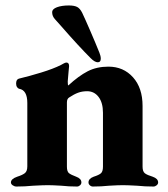

<svg xmlns="http://www.w3.org/2000/svg" viewBox="-20 -680 614 703"><path d="M20 -12Q20 -25 43 -33Q62 -39 71 -46Q80 -53 80 -71V-303Q80 -350 50 -355Q46 -356 42.5 -361Q39 -366 39 -374Q39 -389 49 -392Q87 -401 131 -414.5Q175 -428 203 -442Q205 -443 212 -447Q219 -451 223 -451Q233 -451 233 -438L231 -417Q228 -384 228 -382Q228 -369 230 -367Q268 -402 301 -419Q334 -436 377 -436Q432 -436 467 -397Q502 -358 502 -292V-70Q502 -52 510.5 -45.5Q519 -39 539 -33Q559 -26 559 -12Q559 -6 553.5 -1.5Q548 3 542 3Q511 3 482 0Q446 -2 430 -2Q413 -2 379 0Q351 3 320 3Q314 3 309 -1.5Q304 -6 304 -12Q304 -26 323 -33Q342 -39 349.5 -45.5Q357 -52 357 -70V-267Q357 -304 341 -325Q325 -346 299 -346Q281 -346 266 -340.5Q251 -335 233 -323Q225 -318 225 -305V-70Q225 -52 232.5 -46Q240 -40 259 -33Q278 -26 278 -12Q278 -6 273 -1.5Q268 3 262 3Q232 3 205 0Q171 -2 155 -2Q139 -2 101 0Q71 3 40 3Q33 3 26.5 -1.5Q20 -6 20 -12ZM312 -467Q267 -512 206 -582L181 -610Q171 -621 171 -635Q171 -647 188.5 -653.5Q206 -660 232 -660Q252 -660 262.5 -654.5Q273 -649 281 -633Q291 -612 310.5 -567Q330 -522 344 -487Q349 -475 349 -465Q349 -452 338 -452Q327 -452 312 -467Z"/></svg>

Font: EB Garamond ExtraBold
Style: Regular
Weight: 800
Designer: Georg Duffner and Octavio Pardo
Foundry: Georg Duffner
Version: Version 1.000